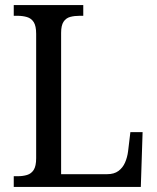

<svg xmlns="http://www.w3.org/2000/svg" viewBox="-20 -734 617 754"><path d="M34 0V-42H50Q70 -42 86.5 -47Q103 -52 112.5 -67Q122 -82 122 -113V-601Q122 -632 112.5 -647Q103 -662 86 -667Q69 -672 48 -672H34V-714H307V-672H293Q272 -672 255.5 -667.5Q239 -663 229.5 -648.5Q220 -634 220 -605V-50H401Q428 -50 445 -62.5Q462 -75 471 -95.5Q480 -116 483 -140L492 -215H540L533 0Z"/></svg>

Font: Noto Serif Thai SemiCondensed
Style: Regular
Weight: 400
Width: 4
Designer: Monotype Design Team
Foundry: Monotype Imaging Inc.
Version: Version 2.002